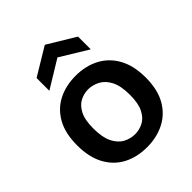

<svg xmlns="http://www.w3.org/2000/svg" viewBox="-217 -901 1042 1042"><g transform="rotate(-45 304.0 -380.0)"><path d="M304 13Q226 13 167 -18.5Q108 -50 75 -111.5Q42 -173 42 -263Q42 -355 76 -415.5Q110 -476 169 -506Q228 -536 303 -536Q379 -536 438.5 -505Q498 -474 532 -412.5Q566 -351 566 -260Q566 -168 531.5 -107.5Q497 -47 437.5 -17Q378 13 304 13ZM308 -83Q340 -83 370 -98Q400 -113 419.5 -150.5Q439 -188 439 -254Q439 -323 418.5 -362.5Q398 -402 365.5 -419Q333 -436 299 -436Q268 -436 238 -421Q208 -406 188.5 -369Q169 -332 169 -265Q169 -197 189 -157Q209 -117 241 -100Q273 -83 308 -83ZM145 -579V-677L304 -773L463 -677V-579L304 -676Z"/></g></svg>

Font: Bricolage Grotesque 10pt SemiBold
Style: Regular
Weight: 600
Designer: Mathieu Triay
Foundry: Atelier Triay
Version: Version 1.000; ttfautohint (v1.8.4.7-5d5b);gftools[0.9.29]